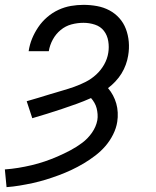

<svg xmlns="http://www.w3.org/2000/svg" viewBox="-24 -558 644 791"><path d="M3 213 -4 140Q24 138 51.5 133.5Q79 129 106.5 122.5Q134 116 160.5 107Q187 98 213.5 86.5Q240 75 265.5 61.5Q291 48 314.5 30.5Q338 13 355 -11.5Q372 -36 377 -63Q379 -75 378 -88Q377 -101 374 -112.5Q371 -124 365 -134.5Q359 -145 351 -154Q322 -141 291.5 -130Q261 -119 231 -109Q201 -99 170.5 -89.5Q140 -80 109 -71L86 -141Q111 -148 135.5 -155.5Q160 -163 184.5 -170.5Q209 -178 233.5 -185Q258 -192 282 -200.5Q306 -209 329.5 -221Q353 -233 372.5 -251Q392 -269 405 -292Q418 -315 422 -340Q426 -364 422 -388.5Q418 -413 404 -431Q390 -449 367 -456.5Q344 -464 320 -464Q295 -464 270.5 -457.5Q246 -451 226 -434.5Q206 -418 193.5 -395Q181 -372 177 -347H94Q98 -374 108 -398.5Q118 -423 133.5 -446Q149 -469 170.5 -487.5Q192 -506 217 -517.5Q242 -529 268 -533.5Q294 -538 320 -538Q348 -538 375.5 -533Q403 -528 426.5 -515.5Q450 -503 467.5 -483.5Q485 -464 494.5 -439Q504 -414 506.5 -386Q509 -358 504 -329Q501 -310 494 -291Q487 -272 476.5 -255Q466 -238 451.5 -222.5Q437 -207 421 -195Q433 -181 441.5 -165Q450 -149 455 -131.5Q460 -114 461 -94.5Q462 -75 459 -56Q455 -30 442 -4Q429 22 410.5 43.5Q392 65 368.5 83Q345 101 320.5 115.5Q296 130 270.5 142Q245 154 218 164Q191 174 165 182Q139 190 111.5 196Q84 202 57 206.5Q30 211 3 213Z"/></svg>

Font: Iosevka Slab Extended
Style: Italic
Weight: 400
Width: 7
Italic angle: -9°
Monospace: yes
Designer: Belleve Invis
Foundry: Belleve Invis
Version: Version 11.1.0; ttfautohint (v1.8.3)